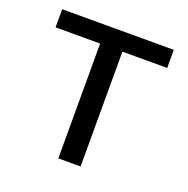

<svg xmlns="http://www.w3.org/2000/svg" viewBox="-103 -640 720 737"><g transform="rotate(20 257.0 -271.5)"><path d="M211 0V-469H29V-543H485V-469H302V0Z"/></g></svg>

Font: Farlight84_Sys_V01
Style: Regular
Weight: 400
Designer: Ryoko NISHIZUKA  (kana, bopomofo & ideographs); Paul D. Hunt (Latin, Greek & Cyrillic); Sandoll Communications , Soo-you
Foundry: Adobe
Version: Version 2.004;October 29, 2024;FontCreator 14.0.0.2814 64-bi